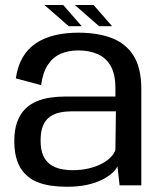

<svg xmlns="http://www.w3.org/2000/svg" viewBox="-20 -726 632 752"><path d="M242 5.5Q286 5.5 320.5 -2Q355 -9.5 379.8 -22Q404.5 -34.5 419.8 -48.5Q435 -62.5 440 -75L448.5 0H533.5V-377Q533.5 -458.5 503.8 -506.8Q474 -555 418.8 -576.5Q363.5 -598 286.5 -598Q236.5 -598 194.8 -588Q153 -578 121 -556.8Q89 -535.5 69 -501.5Q49 -467.5 42 -419L141 -392.5Q147.5 -441.5 167 -471.5Q186.5 -501.5 217 -515Q247.5 -528.5 287 -528.5Q330 -528.5 362.8 -514Q395.5 -499.5 413.8 -467.2Q432 -435 432 -381.5V-348H238.5Q207 -348 177.5 -343.8Q148 -339.5 122.2 -328.5Q96.5 -317.5 77.2 -297.8Q58 -278 47 -247.5Q36 -217 36 -173.5Q36 -128.5 47 -97Q58 -65.5 77.8 -45.2Q97.5 -25 123.5 -14Q149.5 -3 179.8 1.2Q210 5.5 242 5.5ZM264 -59.5Q239.5 -59.5 217 -64.5Q194.5 -69.5 176.8 -82Q159 -94.5 149 -117.2Q139 -140 139 -176Q139 -212 148.8 -234.5Q158.5 -257 175.8 -269Q193 -281 215 -285.5Q237 -290 261.5 -290H434L432 -139Q427 -123.5 412.8 -109.2Q398.5 -95 376.5 -83.8Q354.5 -72.5 326 -66Q297.5 -59.5 264 -59.5ZM368 -623.5H419L346.5 -706.5H273ZM249 -623.5H300L227.5 -706.5H154Z"/></svg>

Font: Anybody UltraCondensed Thin
Style: Regular
Weight: 400
Version: Version 1.111